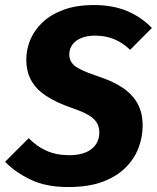

<svg xmlns="http://www.w3.org/2000/svg" viewBox="-37 -731 627 768"><path d="M338.3 -710.8Q414.1 -710.8 471.1 -687Q528 -663.2 570.6 -619.3L483.6 -531.8Q451.9 -561.5 417.9 -575Q383.9 -588.5 343.5 -588.5Q320.4 -588.5 301.4 -583.3Q282.4 -578.1 268.7 -568.3Q255.1 -558.5 247.7 -544.4Q240.2 -530.2 240.2 -513Q240.2 -493.5 250.6 -479.3Q260.9 -465.2 286.2 -452.8Q311.4 -440.4 356.2 -425.3Q412.7 -407.1 452.1 -381Q491.4 -355 512.5 -318Q533.6 -281 533.6 -227.9Q533.6 -184.6 517.8 -141.4Q502 -98.2 467 -62.3Q432.1 -26.3 375.2 -4.6Q318.4 17.2 236.3 17.2Q146.7 17.2 84.8 -12.7Q23 -42.6 -16.6 -83.9L77.9 -178.3Q109.5 -145.6 149 -127.9Q188.5 -110.2 240.3 -110.2Q268.5 -110.2 290.9 -116.5Q313.3 -122.7 328.6 -134.5Q344 -146.4 352.1 -163.1Q360.2 -179.8 360.2 -201.4Q360.2 -223.6 350.1 -240.2Q340.1 -256.8 316.8 -270.7Q293.5 -284.6 252 -298.6Q186.9 -320.9 146.1 -348.5Q105.2 -376 86.7 -411.6Q68.1 -447.2 68.1 -493Q68.1 -532.8 84.1 -571.6Q100.1 -610.3 133.3 -641.7Q166.6 -673.2 217.6 -692Q268.6 -710.8 338.3 -710.8Z"/></svg>

Font: Fira Sans Variable
Style: Italic
Weight: 397
Italic angle: -8°
Designer: Carrois Corporate & Edenspiekermann AG
Foundry: Carrois Corporate GbR & Edenspiekermann AG
Version: Version 4.202